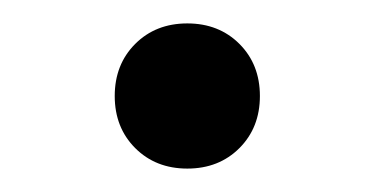

<svg xmlns="http://www.w3.org/2000/svg" viewBox="-20 -132 320 164"><path d="M140 12Q113 12 95.5 -5.5Q78 -23 78 -50Q78 -77 95.5 -94.5Q113 -112 140 -112Q167 -112 184.5 -94.5Q202 -77 202 -50Q202 -23 184.5 -5.5Q167 12 140 12Z"/></svg>

Font: Old Standard TT
Style: Regular
Weight: 400
Designer: Alexey Kryukov <alexios@thessalonica.org.ru>
Version: Version 1.0